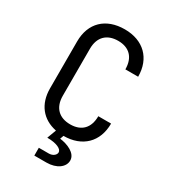

<svg xmlns="http://www.w3.org/2000/svg" viewBox="-223 -854 1046 1171"><g transform="rotate(30 300.0 -268.5)"><path d="M304 -71C225 -71 178 -117 178 -200V-531C178 -613 225 -659 304 -659C382 -659 428 -613 428 -530H518C518 -659 435 -740 304 -740C171 -740 88 -661 88 -530V-200C88 -89 148 -15 248 5L224 69C291 69 329 89 329 112C329 130 309 148 280 148H210V203H295C367 203 415 166 415 120C415 68 347 41 295 35L304 10C435 10 518 -71 518 -200H428C428 -117 382 -71 304 -71Z"/></g></svg>

Font: Tekne LDO
Style: Regular
Weight: 400
Monospace: yes
Designer: Alessio Laiso, Mario Rullo, Paolo Rosset
Foundry: Alessio Laiso
Version: Version 1.000;hotconv 1.0.109;makeotfexe 2.5.65596